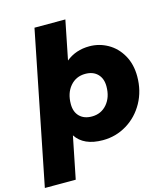

<svg xmlns="http://www.w3.org/2000/svg" viewBox="-165 -845 993 1141"><g transform="rotate(-15 331.5 -274.0)"><path d="M670 -305Q670 -216 630.5 -144.5Q591 -73 523.5 -32Q456 9 376 9Q258 9 210 -65L158 194H-32L155 -742H345L297 -502Q357 -551 441 -551Q501 -551 553.5 -521.5Q606 -492 638 -436Q670 -380 670 -305ZM478 -295Q478 -343 450.5 -371Q423 -399 375 -399Q318 -399 282 -357Q246 -315 246 -247Q246 -199 273.5 -171.5Q301 -144 349 -144Q406 -144 442 -186Q478 -228 478 -295Z"/></g></svg>

Font: Idrija
Style: Italic
Weight: 800
Italic angle: -11.3°
Designer: Julieta Ulanovsky
Foundry: Julieta Ulanovsky
Version: Version 7.200